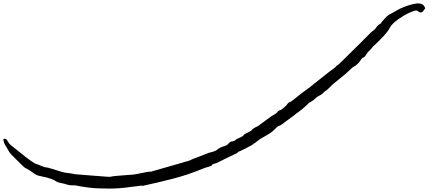

<svg xmlns="http://www.w3.org/2000/svg" viewBox="-1616 -399 2555 1136"><path d="M639.6 -265.6Q651.9 -280.3 660.2 -289.3Q668.5 -298.3 674.6 -303.7Q680.7 -309.1 685.5 -312Q690.4 -314.9 695.6 -317.4Q700.7 -319.8 706.8 -323Q712.9 -326.2 722.2 -332Q732.9 -338.9 746.6 -345.7Q760.3 -352.5 774.9 -358.2Q789.6 -363.8 803.7 -368.2Q817.9 -372.6 829.1 -375Q841.8 -377.9 853 -378.9H856.9Q865.7 -378.9 874.3 -376.7Q882.8 -374.5 889.6 -367.9Q896.5 -361.3 899.9 -349.6Q893.6 -342.3 890.6 -337.6Q887.7 -333 885.5 -330.6Q883.3 -328.1 881.3 -327.1Q879.4 -326.2 875.5 -325.7H872.6Q867.7 -325.7 864.5 -327.1Q861.3 -328.6 858.6 -331.1Q856 -333.5 853.3 -335.2Q850.6 -336.9 844.7 -336.7Q838.9 -336.4 828.6 -333Q818.4 -329.6 800.8 -321.3Q788.1 -314.9 771.7 -305.4Q755.4 -295.9 739.3 -284.4Q723.1 -272.9 710 -260.3Q696.8 -247.6 690.4 -234.9Q685.5 -224.6 676.5 -212.6Q667.5 -200.7 656.5 -188.7Q645.5 -176.8 634.3 -165.3Q623 -153.8 613.5 -144.8Q604 -135.7 597.7 -129.9Q591.3 -124 590.3 -123Q579.1 -108.4 574.5 -103.8Q569.8 -99.1 566.9 -96.9Q564 -94.7 560.5 -90.6Q557.1 -86.4 548.3 -72.8Q543 -64 540 -62Q537.1 -60.1 534.4 -59.3Q531.7 -58.6 528.3 -56.2Q524.9 -53.7 518.6 -44.4Q515.6 -40.5 514.6 -38.6Q513.7 -36.6 512.7 -35.4Q511.7 -34.2 510.5 -32.5Q509.3 -30.8 505.9 -27.3Q496.6 -18.1 492.2 -14.4Q487.8 -10.7 485.1 -9Q482.4 -7.3 479.7 -6.1Q477.1 -4.9 471.2 -1Q467.8 2 460.7 8.5Q453.6 15.1 444.6 23.4Q435.5 31.7 425.8 40.5Q416 49.3 406.7 56.2Q397.5 63 389.2 70.1Q380.9 77.1 372.1 84.5Q361.8 91.8 356 96.9Q350.1 102.1 345.7 106.7Q341.3 111.3 336.7 116Q332 120.6 324.7 127.4Q321.8 130.4 319.8 132.1Q317.9 133.8 316.2 135Q314.5 136.2 312.5 137.2Q310.5 138.2 307.6 140.1Q302.2 145 298.8 148.2Q295.4 151.4 290 156.7Q282.7 162.6 273.7 166.7Q264.6 170.9 254.4 179.2Q248.5 184.6 245.6 187.3Q242.7 189.9 239.7 192.4Q236.8 194.8 232.4 197.8Q228 200.7 219.2 205.6Q213.9 208.5 211.9 209.7Q210 210.9 209.2 211.9Q208.5 212.9 207.5 214.4Q206.5 215.8 202.6 219.2Q195.3 226.1 187.7 232.9Q180.2 239.7 171.9 246.6Q171.4 246.6 170.4 247.6Q169.9 248 169.9 248.5Q159.7 255.9 149.4 263.9Q139.2 272 128.9 279.3Q128.9 279.8 128.4 280.3Q127.4 281.2 127 281.2Q106.9 295.4 87.4 310.3Q67.9 325.2 47.9 339.4Q41 344.2 38.1 344.7Q35.2 345.2 32.5 346.2Q29.8 347.2 25.1 350.8Q20.5 354.5 10.7 364.7Q-4.4 379.9 -16.4 387.9Q-28.3 396 -40 402.3Q-51.8 408.7 -64.9 416.3Q-78.1 423.8 -95.7 437.5Q-100.6 441.9 -103 443.4Q-105.5 444.8 -112.3 449.7Q-116.2 452.1 -118.2 453.9Q-120.1 455.6 -122.1 457Q-124 458.5 -126.5 460Q-128.9 461.4 -133.3 463.4Q-147.5 471.7 -162.8 479.2Q-178.2 486.8 -193.4 494.1Q-199.7 497.1 -201.4 497.3Q-203.1 497.6 -203.9 497.8Q-204.6 498 -206.1 499.8Q-207.5 501.5 -213.4 506.8Q-244.1 521 -274.2 535.9Q-304.2 550.8 -334.5 565.9Q-346.2 568.8 -351.8 570.8Q-357.4 572.8 -359.6 574.2Q-361.8 575.7 -361.8 576.9Q-361.8 578.1 -362.5 579.3Q-363.3 580.6 -366 582.3Q-368.7 584 -376 585.9Q-390.6 590.3 -399.4 592.8Q-408.2 595.2 -419.9 600.6Q-503.9 635.3 -591.6 658Q-679.2 680.7 -767.6 699.7Q-774.4 701.2 -775.4 701.2H-775.9V700.7L-775.4 700.2L-775.9 699.7Q-776.4 699.2 -778.3 699.2Q-779.8 699.2 -783.2 699.7Q-795.9 701.2 -808.8 703.1Q-821.8 705.1 -835.9 706.1Q-902.3 716.8 -971.7 716.8Q-986.8 716.8 -1037.4 715.3Q-1087.9 713.9 -1168.9 698.2Q-1175.3 697.3 -1179.7 697.3H-1182.6Q-1185.5 697.8 -1189 697.8Q-1192.4 697.8 -1196.3 697.3Q-1210 696.3 -1223.1 691.9Q-1236.3 687.5 -1248 685.5Q-1260.3 683.6 -1267.3 681.4Q-1274.4 679.2 -1279.1 676.8Q-1283.7 674.3 -1287.8 671.6Q-1292 668.9 -1298.3 665.8Q-1304.7 662.6 -1314.7 658.9Q-1324.7 655.3 -1340.8 650.9Q-1349.6 648.4 -1362.8 646.2Q-1376 644 -1387.2 640.6Q-1398.4 637.7 -1405.8 633.1Q-1413.1 628.4 -1420.9 622.8Q-1428.7 617.2 -1438.5 610.4Q-1448.2 603.5 -1463.9 596.2Q-1469.7 593.3 -1478 585.7Q-1486.3 578.1 -1495.1 569.3Q-1503.9 560.5 -1512.2 552Q-1520.5 543.5 -1526.4 538.1Q-1539.6 524.9 -1550.3 513.9Q-1561 502.9 -1568.4 487.8Q-1572.8 479.5 -1578.1 471.2Q-1583.5 462.9 -1587.9 454.6Q-1592.3 446.3 -1594.2 438Q-1595.7 433.6 -1595.7 429.2Q-1595.7 425.8 -1594.7 422.4Q-1591.8 421.9 -1588.9 421.9Q-1585 421.9 -1581.5 423.3Q-1578.1 424.8 -1575.2 428.7Q-1572.3 432.6 -1569.3 438.5Q-1566.4 444.3 -1561 450.7Q-1558.6 452.6 -1556.6 455.1Q-1554.7 457.5 -1552.2 459.5L-1466.3 527.8Q-1466.3 528.3 -1465.3 529.3L-1464.8 529.8Q-1460.9 531.7 -1458.3 533.9Q-1455.6 536.1 -1452.6 538.6Q-1438.5 548.8 -1430.7 554.2Q-1422.9 559.6 -1418.2 562.7Q-1413.6 565.9 -1410.4 567.4Q-1407.2 568.8 -1402.3 570.6Q-1397.5 572.3 -1389.2 575.4Q-1380.9 578.6 -1365.7 585Q-1354.5 590.3 -1345 591.1Q-1335.4 591.8 -1324.7 595.2Q-1317.9 597.7 -1310.5 599.4Q-1303.2 601.1 -1296.4 603.5Q-1274.9 610.4 -1254.6 616.7Q-1234.4 623 -1211.9 625Q-1203.6 626 -1192.1 627.7Q-1180.7 629.4 -1170.9 631.8Q-1122.1 635.7 -1074 639.6Q-1025.9 643.6 -977.1 647Q-976.1 647 -973.1 647Q-970.2 647 -967.3 647Q-964.4 647 -961.9 646.7Q-959.5 646.5 -958.5 646Q-953.1 645 -950 644.3Q-946.8 643.6 -937.5 642.6Q-915 640.1 -892.6 638.9Q-870.1 637.7 -846.7 635.3Q-829.1 634.8 -813 631.8Q-796.9 628.9 -781.7 625.7Q-766.6 622.6 -751.7 619.6Q-736.8 616.7 -721.2 616.2Q-672.9 602.5 -626 588.9Q-579.1 575.2 -530.8 561.5Q-524.4 559.1 -519.8 557.9Q-515.1 556.6 -511.2 555.7Q-507.3 554.7 -502.9 553.5Q-498.5 552.2 -492.7 549.8Q-487.8 547.4 -482.9 545.2Q-478 543 -474.6 541.5Q-450.2 532.7 -426.8 523.4Q-403.3 514.2 -379.9 504.9Q-358.4 500 -348.6 496.1Q-338.9 492.2 -333.3 488.3Q-327.6 484.4 -322.3 480.2Q-316.9 476.1 -304.2 470.7Q-298.8 468.3 -294.7 467.3Q-290.5 466.3 -286.6 465.1Q-282.7 463.9 -278.8 461.9Q-274.9 460 -269.5 456.1Q-265.6 452.1 -262.9 449Q-260.3 445.8 -256.8 443.4Q-251.5 439.5 -250.2 438.7Q-249 438 -248.8 438.2Q-248.5 438.5 -247.1 438.5H-246.1Q-244.1 438.5 -239.7 437.5Q-235.8 437 -230.7 434.3Q-225.6 431.6 -224.1 430.7Q-222.7 429.7 -220.2 427.7Q-217.8 425.8 -216.8 424.8L-215.3 423.8H-215.8L-214.4 422.9Q-212.9 422.4 -208.5 420.4Q-196.8 415.5 -190.4 412.4Q-184.1 409.2 -180.7 406.7Q-177.2 404.3 -175.8 402.3Q-174.3 400.4 -172.9 398.7Q-171.4 397 -168.9 395.3Q-166.5 393.6 -160.6 390.6Q-147.9 384.3 -141.1 380.9Q-134.3 377.4 -131.1 375.2Q-127.9 373 -127.2 371.8Q-126.5 370.6 -125.2 369.1Q-124 367.7 -121.6 365.2Q-119.1 362.8 -112.3 358.4Q-107.4 355.5 -103.5 353.8Q-99.6 352.1 -96.2 350.3Q-92.8 348.6 -89.1 346.4Q-85.4 344.2 -80.6 340.3Q-62 326.2 -43.2 312.7Q-24.4 299.3 -5.9 285.6Q-1 283.2 1 282.2Q2.9 281.2 4.4 280.5Q5.9 279.8 7.3 278.8Q8.8 277.8 12.7 274.9Q22.5 268.1 24.7 265.6Q26.9 263.2 26.9 262Q26.9 260.7 27.3 260Q27.8 259.3 34.2 255.9Q38.1 253.9 39.8 253.4Q41.5 252.9 42.7 252.4Q43.9 252 45.7 251.2Q47.4 250.5 51.8 247.6Q55.7 244.6 59.3 241.2Q63 237.8 67.9 233.9Q77.6 226.1 82.8 218.5Q87.9 210.9 91.8 208.5Q94.2 206.5 94.7 206.3Q95.2 206.1 95.7 206.1Q96.2 206.1 96.9 205.8Q97.7 205.6 100.1 204.6Q101.1 203.6 102.5 203.4Q104 203.1 105.5 202.1Q111.8 198.2 122.1 189.9Q132.3 181.6 145 171.4Q157.7 161.1 172.1 150.1Q186.5 139.2 200.7 129.4Q202.6 127.4 203.1 127Q203.6 126.5 203.9 126.5Q204.1 126.5 204.6 126Q205.1 125.5 208 123.5Q209.5 123 210.7 122.1Q211.9 121.1 212.9 120.1Q213.9 119.1 214.1 119.1Q214.4 119.1 215.3 118.2Q244.6 94.7 273.2 72.3Q301.8 49.8 331.1 26.4Q335.9 22.9 338.1 21.2Q340.3 19.5 345.7 15.6Q356 8.3 361.6 3.9Q367.2 -0.5 369.9 -2.9Q372.6 -5.4 373.3 -6.8Q374 -8.3 375.2 -9.5Q376.5 -10.7 378.7 -12.5Q380.9 -14.2 386.7 -17.6Q388.7 -18.6 389.2 -19Q422.9 -52.7 456.5 -85.4Q490.2 -118.2 523.9 -151.9Q537.6 -166 549.8 -178Q562 -189.9 575.7 -204.1Q584 -212.4 591.3 -217Q598.6 -221.7 605 -229.5Q608.9 -235.4 611.6 -239Q614.3 -242.7 616.9 -245.4Q619.6 -248 622.6 -250.5Q625.5 -252.9 630.4 -256.8Q631.3 -258.3 633.8 -259Q636.2 -259.8 637.9 -260.5Q639.6 -261.2 640.6 -262.7Q641.1 -263.2 641.1 -263.7Q641.1 -264.2 639.6 -265.6Z"/></svg>

Font: DimaRavanNevis
Style: regular
Weight: 400
Designer: R.Balvardi
Foundry: Dima Software Group
Version: Version 1.00;May 26, 2019;FontCreator 11.5.0.2427 64-bit